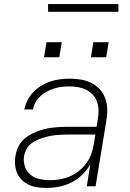

<svg xmlns="http://www.w3.org/2000/svg" viewBox="-20 -914 640 942"><path d="M208 8Q186 8 164 5Q142 2 122.5 -7Q103 -16 88 -30.5Q73 -45 64.5 -64Q56 -83 54 -105.5Q52 -128 56 -150Q59 -169 67 -188Q75 -207 89 -222.5Q103 -238 121 -249Q139 -260 158 -267.5Q177 -275 196.5 -280Q216 -285 235.5 -287.5Q255 -290 274 -291Q293 -292 313 -292H454L460 -331Q464 -352 463.5 -373.5Q463 -395 456 -414.5Q449 -434 435.5 -449Q422 -464 404 -473Q386 -482 364.5 -486Q343 -490 322 -490Q303 -490 284.5 -488Q266 -486 248 -480.5Q230 -475 212 -466Q194 -457 179.5 -443.5Q165 -430 155 -413Q145 -396 142 -377H99Q104 -400 115.5 -422.5Q127 -445 144.5 -463Q162 -481 183.5 -494Q205 -507 228 -514.5Q251 -522 275 -525Q299 -528 322 -528Q350 -528 377 -523.5Q404 -519 427.5 -507.5Q451 -496 469 -476.5Q487 -457 496 -432.5Q505 -408 506 -380Q507 -352 502 -324L449 0H406L423 -108Q407 -79 383 -56Q359 -33 330 -18.5Q301 -4 269.5 2Q238 8 208 8ZM227 -30Q251 -30 275.5 -34.5Q300 -39 323.5 -49Q347 -59 367.5 -75.5Q388 -92 403.5 -113Q419 -134 427.5 -157.5Q436 -181 440 -205L448 -254H313Q297 -254 281.5 -253Q266 -252 250 -250.5Q234 -249 218.5 -245.5Q203 -242 187.5 -237Q172 -232 156.5 -224.5Q141 -217 128.5 -206Q116 -195 108.5 -180Q101 -165 98 -149Q94 -122 102 -97.5Q110 -73 129 -57Q148 -41 174 -35.5Q200 -30 227 -30ZM426 -633 438 -707H513L501 -633ZM196 -633 208 -707H283L271 -633ZM216 -856V-894H561V-856Z"/></svg>

Font: Iosevka SS04 XLt Ex
Style: Italic
Weight: 200
Width: 7
Italic angle: -9°
Monospace: yes
Designer: Belleve Invis
Foundry: Belleve Invis
Version: Version 19.0.0; ttfautohint (v1.8.4)